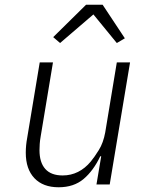

<svg xmlns="http://www.w3.org/2000/svg" viewBox="-20 -780 640 812"><path d="M408 -119H404Q375 -58 333.5 -23Q292 12 228 12Q162 12 125.5 -26.5Q89 -65 89 -134Q89 -165 95 -197L148 -516H204L152 -203Q149 -186 148 -171Q147 -156 147 -145Q147 -93 171.5 -65.5Q196 -38 245 -38Q280 -38 310 -53Q340 -68 364 -97Q379 -115 398 -145.5Q417 -176 425 -220L474 -516H530L444 0H388ZM414 -760 508 -618 474 -598 375 -719 234 -598 205 -623 344 -760Z"/></svg>

Font: IBM Plex Mono Light
Style: Italic
Weight: 300
Italic angle: -9°
Monospace: yes
Designer: Mike Abbink, Paul van der Laan, Pieter van Rosmalen
Foundry: Bold Monday
Version: Version 2.3